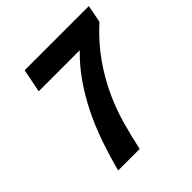

<svg xmlns="http://www.w3.org/2000/svg" viewBox="-173 -762 890 890"><g transform="rotate(-45 271.5 -317.5)"><path d="M100 0Q122 -83 147.5 -155.5Q173 -228 205.5 -292.5Q238 -357 277.5 -413.5Q317 -470 368 -520H99L122 -635H543L526 -549Q454 -483 406.5 -415Q359 -347 327 -278Q295 -209 275.5 -139.5Q256 -70 241 0H100Z"/></g></svg>

Font: mr_Source Sans Pro
Style: Bold Italic
Weight: 700
Italic angle: -11°
Designer: Paul D. Hunt
Foundry: Adobe Systems Incorporated
Version: Version 1.036;July 10, 2024;FontCreator 11.5.0.2430 64-bit